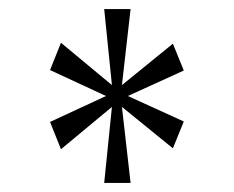

<svg xmlns="http://www.w3.org/2000/svg" viewBox="-20 -780 514 422"><path d="M209 -378H267L248 -545L360 -454L384 -513L261 -569L384 -625L360 -684L248 -593L267 -760H209L226 -593L114 -686L90 -626L213 -569L90 -512L114 -452L226 -545Z"/></svg>

Font: Noto Serif Devanagari ExtraCondensed Light
Style: Regular
Weight: 300
Width: 2
Designer: Universal Thirst, Indian Type Foundry and the Monotype Design Team
Foundry: Monotype Imaging Inc.
Version: Version 2.004